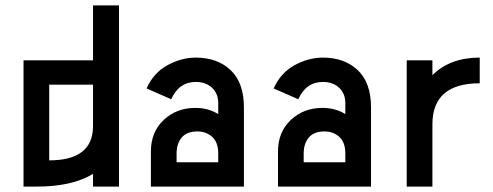

<svg xmlns="http://www.w3.org/2000/svg" viewBox="-20 -690 1824 710"><path d="M324 -467V-670H420V0H324V-47Q247 0 116 0H67V-467ZM324 -224V-377H162V-97Q324 -97 324 -224Z M704 -477Q784 -477 833 -430.5Q882 -384 882 -293V0H538V-130Q538 -202 585.5 -246.5Q633 -291 702 -291Q751 -291 787 -268V-309Q787 -344 764 -365.5Q741 -387 704 -387Q642 -387 613 -323L522 -363Q548 -421 599.5 -449Q651 -477 704 -477ZM633 -122V-90H787V-122Q787 -164 764.5 -184Q742 -204 710 -204Q671 -204 652 -181.5Q633 -159 633 -122Z M1174 -477Q1254 -477 1303 -430.5Q1352 -384 1352 -293V0H1008V-130Q1008 -202 1055.5 -246.5Q1103 -291 1172 -291Q1221 -291 1257 -268V-309Q1257 -344 1234 -365.5Q1211 -387 1174 -387Q1112 -387 1083 -323L992 -363Q1018 -421 1069.5 -449Q1121 -477 1174 -477ZM1103 -122V-90H1257V-122Q1257 -164 1234.5 -184Q1212 -204 1180 -204Q1141 -204 1122 -181.5Q1103 -159 1103 -122Z M1579 -467V-412Q1644 -477 1754 -477V-382Q1579 -382 1579 -230V0H1484V-467Z"/></svg>

Font: Gulax
Style: Regular
Weight: 400
Designer: Morgan Gilbert
Foundry: VTF
Version: Version 1.001;hotconv 1.0.109;makeotfexe 2.5.65596